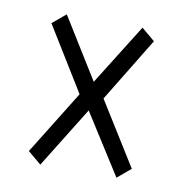

<svg xmlns="http://www.w3.org/2000/svg" viewBox="-56 -560 499 522"><g transform="rotate(10 193.0 -298.5)"><path d="M88 -91 51 -122 160 -298 51 -475 88 -506 192 -338 297 -506 334 -475 226 -298 335 -123 298 -92 192 -259Z"/></g></svg>

Font: Georama Condensed Light
Style: Regular
Weight: 300
Width: 3
Designer: Jean-Baptiste Levee
Foundry: Production Type
Version: Version 1.000